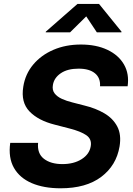

<svg xmlns="http://www.w3.org/2000/svg" viewBox="-20 -969 694 999"><path d="M295.4 10.7Q208 10.7 145.3 -16.1Q82.5 -43 52.5 -95.7Q22.5 -148.4 33.2 -225.6H178.2Q172.9 -170.4 208.5 -142.8Q244.1 -115.2 304.7 -115.2Q364.3 -115.2 404.8 -140.9Q445.3 -166.5 452.1 -208Q458.5 -245.1 429.2 -265.4Q399.9 -285.6 342.3 -300.3L265.1 -320.3Q179.2 -341.8 133.5 -389.2Q87.9 -436.5 101.1 -517.6Q111.3 -583.5 152.6 -632.8Q193.8 -682.1 257.8 -709.7Q321.8 -737.3 400.9 -737.3Q481 -737.3 539.1 -709.7Q597.2 -682.1 625.2 -633.3Q653.3 -584.5 644 -520H500.5Q503.4 -563.5 474.1 -587.6Q444.8 -611.8 388.7 -611.8Q331.5 -611.8 296.6 -588.1Q261.7 -564.5 255.4 -527.8Q250.5 -501 263.9 -483.4Q277.3 -465.8 302 -454.6Q326.7 -443.4 356.9 -436L419.4 -419.9Q478 -405.8 522.9 -379.4Q567.9 -353 590.1 -310.8Q612.3 -268.6 602.1 -207Q585.4 -107.9 506.6 -48.6Q427.7 10.7 295.4 10.7ZM344.7 -800.8H217.8L218.3 -804.2L383.3 -948.7H495.1L612.3 -804.2L611.8 -800.8H483.9L428.7 -883.8Z"/></svg>

Font: Inter
Style: Bold Italic
Weight: 700
Italic angle: -9.39999°
Designer: Rasmus Andersson
Foundry: rsms
Version: Version 4.001;git-9221beed3